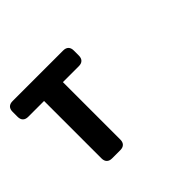

<svg xmlns="http://www.w3.org/2000/svg" viewBox="-145 -978 1290 1290"><g transform="rotate(-45 500.0 -332.5)"><path d="M79 -556H230V-10C230 22 248 40 280 40H359C391 40 409 22 409 -10V-556H561C593 -556 611 -574 611 -606V-655C611 -687 593 -705 561 -705H79C47 -705 29 -687 29 -655V-606C29 -574 47 -556 79 -556Z"/></g></svg>

Font: コーポレート・ロゴ（ラウンド）ver3 Bold
Style: Regular
Weight: 700
Designer: [KANA_main] LOGOTYPE.JP [Source Han Sans] Ryoko NISHIZUKA 西塚涼子 (kana, bopomofo & ideographs); Paul D. Hunt (Latin, Greek
Version: Version 12.001;FEAKit 1.0